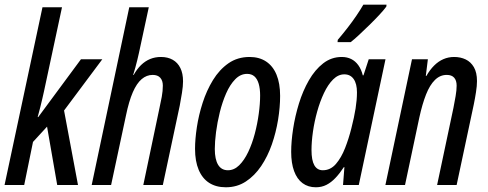

<svg xmlns="http://www.w3.org/2000/svg" viewBox="-21 -791 2087 821"><path d="M-1.5 0 160.6 -759.8H244.1L167 -399.9Q163.6 -384.8 159.7 -367.7Q155.8 -350.6 150.9 -331.3Q146 -312 140.1 -290.5H142.6L325.2 -537.6H416.5L252.9 -318.4L312.5 0H223.6L180.2 -249.5L120.1 -184.1L82.5 0Z M371.1 0 531.7 -759.8H615.2L573.2 -564.9Q569.8 -549.8 565.9 -533.7Q562 -517.6 557.6 -501.7Q553.2 -485.8 548.3 -470.2H550.3Q564.5 -495.6 582 -512.7Q599.6 -529.8 620.8 -538.6Q642.1 -547.4 667 -547.4Q696.3 -547.4 717.5 -535.4Q738.8 -523.4 750.2 -500.2Q761.7 -477.1 761.7 -443.4Q761.7 -422.9 757.1 -394Q752.4 -365.2 747.6 -339.4L675.3 0H591.8L660.2 -325.7Q666 -351.6 670.7 -377Q675.3 -402.3 675.3 -424.8Q675.3 -446.3 664.3 -458.5Q653.3 -470.7 631.8 -470.7Q606 -470.7 584.7 -452.6Q563.5 -434.6 546.9 -396.5Q530.3 -358.4 517.6 -296.9L454.1 0Z M944.8 9.8Q902.8 9.8 873.5 -9Q844.2 -27.8 828.6 -64.7Q813 -101.6 813 -154.8Q813 -195.3 820.8 -247.1Q828.6 -298.8 845.5 -351.3Q862.3 -403.8 889.6 -448.5Q917 -493.2 955.8 -520.3Q994.6 -547.4 1046.4 -547.4Q1087.4 -547.4 1116.7 -528.1Q1146 -508.8 1161.4 -471.7Q1176.8 -434.6 1176.8 -380.9Q1176.8 -332.5 1168 -278.6Q1159.2 -224.6 1141.4 -173.3Q1123.5 -122.1 1095.7 -80.8Q1067.9 -39.6 1030.3 -14.9Q992.7 9.8 944.8 9.8ZM953.6 -63Q980 -63 1001.7 -84.2Q1023.4 -105.5 1040.3 -140.9Q1057.1 -176.3 1068.4 -218.8Q1079.6 -261.2 1085.4 -304.2Q1091.3 -347.2 1091.3 -382.8Q1091.3 -412.1 1085.2 -432.9Q1079.1 -453.6 1066.9 -464.4Q1054.7 -475.1 1035.6 -475.1Q1007.3 -475.1 984.9 -452.1Q962.4 -429.2 946 -391.8Q929.7 -354.5 918.9 -311Q908.2 -267.6 902.8 -226.1Q897.5 -184.6 897.5 -153.8Q897.5 -109.9 911.6 -86.4Q925.8 -63 953.6 -63Z M1329.6 9.8Q1296.4 9.8 1272.7 -7.8Q1249 -25.4 1236.6 -59.3Q1224.1 -93.3 1224.1 -141.6Q1224.1 -186 1232.4 -240.2Q1240.7 -294.4 1257.3 -348.4Q1273.9 -402.3 1299.8 -447.5Q1325.7 -492.7 1360.8 -520Q1396 -547.4 1440.4 -547.4Q1462.9 -547.4 1480.7 -538.6Q1498.5 -529.8 1511.2 -512.2Q1523.9 -494.6 1530.3 -468.8H1533.2L1555.7 -537.6H1627.4L1513.2 0H1445.8L1451.7 -76.2H1449.2Q1431.6 -49.3 1413.3 -30Q1395 -10.7 1374.8 -0.5Q1354.5 9.8 1329.6 9.8ZM1359.4 -63Q1392.1 -63 1415.3 -89.8Q1438.5 -116.7 1454.6 -158Q1470.7 -199.2 1481.4 -242.2Q1493.7 -290 1499.5 -327.1Q1505.4 -364.3 1505.4 -396Q1505.4 -433.1 1491.2 -453.1Q1477.1 -473.1 1451.2 -473.1Q1425.3 -473.1 1403.3 -451.2Q1381.3 -429.2 1364.3 -393.1Q1347.2 -356.9 1335.2 -313.7Q1323.2 -270.5 1317.1 -227.5Q1311 -184.6 1311 -149.4Q1311 -105.5 1323.2 -84.2Q1335.4 -63 1359.4 -63ZM1422.4 -610.8 1423.3 -620.6Q1445.3 -646.5 1465.6 -672.6Q1485.8 -698.7 1502.9 -723.9Q1520 -749 1532.7 -771H1631.8L1630.9 -762.7Q1620.6 -748.5 1601.1 -727.5Q1581.5 -706.5 1558.6 -684.1Q1535.6 -661.6 1514.4 -641.8Q1493.2 -622.1 1478.5 -610.8Z M1627 0 1740.7 -537.6H1808.6L1799.8 -466.3H1802.2Q1816.9 -492.2 1835.2 -510.5Q1853.5 -528.8 1875 -538.1Q1896.5 -547.4 1920.9 -547.4Q1948.2 -547.4 1970.2 -536.9Q1992.2 -526.4 2005.4 -503.7Q2018.6 -481 2018.6 -444.3Q2018.6 -423.8 2014.4 -397.2Q2010.3 -370.6 2004.9 -344.2L1931.6 0H1848.1L1918 -330.1Q1922.9 -354.5 1927.2 -379.9Q1931.6 -405.3 1931.6 -424.8Q1931.6 -446.8 1921.1 -458.7Q1910.6 -470.7 1889.2 -470.7Q1860.8 -470.7 1838.9 -449.2Q1816.9 -427.7 1800.8 -387Q1784.7 -346.2 1772 -288.1L1710.9 0Z"/></svg>

Font: Open Sans Condensed Medium
Style: Italic
Weight: 500
Width: 3
Italic angle: -12°
Designer: Monotype Design Team
Foundry: Monotype Imaging Inc.
Version: Version 3.000